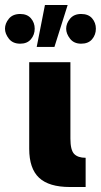

<svg xmlns="http://www.w3.org/2000/svg" viewBox="-66 -749 404 769"><path d="M214 0Q130 0 90.5 -37Q51 -74 51 -153V-500H216V-194Q216 -148 231 -132.5Q246 -117 277 -117V0ZM114 -729H205L152 -561H81ZM259 -574Q230 -574 214.5 -594Q199 -614 199 -634Q199 -655 214.5 -674Q230 -693 259 -693Q288 -693 303 -675.5Q318 -658 318 -634Q318 -610 303 -592Q288 -574 259 -574ZM15 -574Q-15 -574 -30.5 -594Q-46 -614 -46 -634Q-46 -655 -30.5 -674Q-15 -693 15 -693Q43 -693 58 -675.5Q73 -658 73 -634Q73 -610 58 -592Q43 -574 15 -574Z"/></svg>

Font: Moderustic
Style: Bold
Weight: 700
Designer: Tural Alisoy
Foundry: TAFT Foundry
Version: Version 2.120